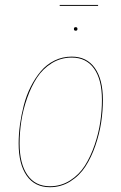

<svg xmlns="http://www.w3.org/2000/svg" viewBox="-20 -760 499 789"><path d="M382.8 -735.8H225.1L225.6 -739.7H383.3ZM298.3 -641.1Q298.3 -633.8 291 -633.8Q283.7 -633.8 283.7 -641.1Q283.7 -648.4 291 -648.4Q298.3 -648.4 298.3 -641.1ZM185.1 9.3Q123 9.3 89.8 -38.1Q56.6 -85.4 56.6 -170.4Q56.6 -208 62 -247.6Q67.4 -287.1 77.9 -327.6Q88.4 -368.2 106.4 -403.8Q124.5 -439.5 147.9 -467.3Q171.4 -495.1 204.1 -511.2Q236.8 -527.3 274.9 -527.3Q336.4 -527.3 369.6 -480.7Q402.8 -434.1 402.8 -349.6Q402.8 -304.7 395.8 -257.6Q388.7 -210.4 372.1 -162.1Q355.5 -113.8 331.3 -76.2Q307.1 -38.6 269 -14.6Q231 9.3 185.1 9.3ZM185.1 5.4Q230.5 5.4 267.8 -18.3Q305.2 -42 328.9 -79.3Q352.5 -116.7 368.9 -164.6Q385.3 -212.4 392.1 -258.8Q398.9 -305.2 398.9 -349.6Q398.9 -432.6 366.7 -478Q334.5 -523.4 274.9 -523.4Q230 -523.4 192.9 -500.5Q155.8 -477.5 131.8 -440.7Q107.9 -403.8 91.3 -356.4Q74.7 -309.1 67.6 -262.5Q60.5 -215.8 60.5 -170.4Q60.5 -86.9 92.8 -40.8Q125 5.4 185.1 5.4Z"/></svg>

Font: Fira Sans Compressed Four
Style: Italic
Weight: 100
Width: 3
Italic angle: -8°
Designer: Carrois Corporate & Edenspiekermann AG
Foundry: Carrois Corporate GbR & Edenspiekermann AG
Version: Version 4.203;PS 004.203;hotconv 1.0.88;makeotf.lib2.5.64775